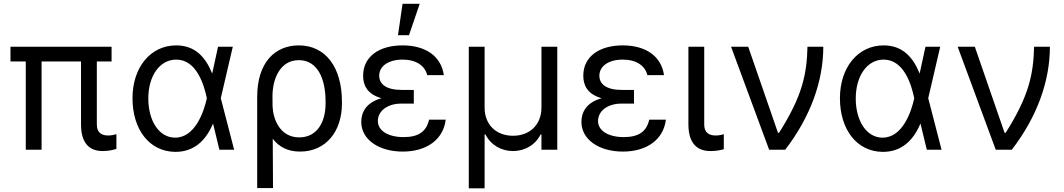

<svg xmlns="http://www.w3.org/2000/svg" viewBox="-20 -793 5638 1017"><path d="M571 -545.5H35.5V-467.3H116.5V0H200.3V-467.3H409.1V-134.9C409.1 -29.8 457.4 7.1 524.1 7.1C558.2 7.1 582.4 0 596.6 -4.3V-82.4C588.1 -79.5 569.6 -75.3 554 -75.3C525.6 -75.3 492.9 -83.8 492.9 -134.9V-467.3H571Z M907.7 11.4C1008.2 12.4 1071 -49.7 1108 -137.8H1108.7L1142 0H1220.2L1149.5 -272.7L1213.1 -545.5H1134.9L1104 -403.4C1068.9 -490.8 1012.8 -552.6 913.4 -552.6C777.7 -552.6 681.8 -436.8 681.8 -272.7C681.8 -107.2 771 9.9 907.7 11.4ZM765.6 -271.3C765.6 -392 826.7 -477.3 913.4 -477.3C1021.7 -477.3 1060.7 -343 1075.3 -274.1L1075.6 -272.7L1075.3 -271.3C1059.7 -199.9 1013.1 -63.9 907.7 -63.9C822.4 -63.9 765.6 -153.1 765.6 -271.3Z M1342.3 -279.8V203.1H1426.1L1424.7 -57.9C1458.5 -14.6 1503.9 9.9 1569.6 9.9C1706 9.9 1791.2 -96.6 1791.2 -244.3V-254.3C1791.2 -434.7 1706 -552.6 1562.5 -552.6C1437.5 -552.6 1342.3 -463.1 1342.3 -279.8ZM1423.3 -281.2C1422.6 -373.6 1463.1 -474.4 1562.5 -474.4C1660.5 -474.4 1704.5 -379.3 1704.5 -254.3V-244.3C1704.5 -147.7 1660.5 -65.3 1565.3 -65.3C1463.4 -65.3 1427.2 -160.5 1423.7 -228.7Z M2088.1 -606.5H2146.3L2203.1 -772.7H2112.2ZM1893.5 -147.7C1893.5 -53.3 1986.9 9.9 2113.6 9.9C2242.9 9.9 2328.8 -56.5 2340.9 -159.1H2252.8C2238.6 -96.6 2197.4 -66.8 2117.9 -66.8C2035.5 -66.8 1981.5 -100.9 1981.5 -152C1981.5 -203.5 2029.8 -244.3 2106.5 -244.3H2171.9V-316.8H2106.5C2027.3 -316.8 1988.6 -346.6 1988.6 -392C1988.6 -442.5 2037.3 -477.3 2112.2 -477.3C2185.4 -477.3 2231.2 -444.2 2242.9 -394.9H2331C2317.1 -493.6 2236.5 -552.6 2112.2 -552.6C1987.9 -552.6 1903.4 -492.9 1903.4 -392C1903.4 -347.7 1919.7 -295.5 2000.7 -272.7C1914.1 -248.9 1893.5 -192.1 1893.5 -147.7Z M2463.1 204.5H2546.9V-81H2551.1C2581 -23.4 2636.7 7.1 2697.4 7.1C2758.2 7.1 2814.3 -23.4 2843.8 -81H2848V0H2931.8V-545.5H2848V-223C2848 -134.9 2788.4 -73.9 2697.4 -73.9C2606.5 -73.9 2546.9 -134.2 2546.9 -223V-545.5H2463.1Z M3059.7 -147.7C3059.7 -53.3 3153.1 9.9 3279.8 9.9C3409.1 9.9 3495 -56.5 3507.1 -159.1H3419C3404.8 -96.6 3363.6 -66.8 3284.1 -66.8C3201.7 -66.8 3147.7 -100.9 3147.7 -152C3147.7 -203.5 3196 -244.3 3272.7 -244.3H3338.1V-316.8H3272.7C3193.5 -316.8 3154.8 -346.6 3154.8 -392C3154.8 -442.5 3203.5 -477.3 3278.4 -477.3C3351.6 -477.3 3397.4 -444.2 3409.1 -394.9H3497.2C3483.3 -493.6 3402.7 -552.6 3278.4 -552.6C3154.1 -552.6 3069.6 -492.9 3069.6 -392C3069.6 -347.7 3085.9 -295.5 3166.9 -272.7C3080.3 -248.9 3059.7 -192.1 3059.7 -147.7Z M3626.4 -545.5V-134.9C3626.4 -29.8 3676.1 7.1 3742.9 7.1C3777 7.1 3799.7 1.4 3813.9 -2.8V-82.4C3806.8 -79.5 3786.9 -75.3 3772.7 -75.3C3742.9 -75.3 3710.2 -83.8 3710.2 -134.9V-545.5Z M4054 0H4139.2C4273.4 -174.7 4340.9 -363.6 4340.9 -545.5H4257.1C4253.6 -397 4228.7 -282.7 4106.5 -89.5H4100.9L3943.2 -545.5H3852.3Z M4654.8 11.4C4755.3 12.4 4818.2 -49.7 4855.1 -137.8H4855.8L4889.2 0H4967.3L4896.7 -272.7L4960.2 -545.5H4882.1L4851.2 -403.4C4816.1 -490.8 4759.9 -552.6 4660.5 -552.6C4524.9 -552.6 4429 -436.8 4429 -272.7C4429 -107.2 4518.1 9.9 4654.8 11.4ZM4512.8 -271.3C4512.8 -392 4573.9 -477.3 4660.5 -477.3C4768.8 -477.3 4807.9 -343 4822.4 -274.1L4822.8 -272.7L4822.4 -271.3C4806.8 -199.9 4760.3 -63.9 4654.8 -63.9C4569.6 -63.9 4512.8 -153.1 4512.8 -271.3Z M5254.3 0H5339.5C5473.7 -174.7 5541.2 -363.6 5541.2 -545.5H5457.4C5453.8 -397 5429 -282.7 5306.8 -89.5H5301.1L5143.5 -545.5H5052.6Z"/></svg>

Font: Magic Ui Pro
Style: Regular
Weight: 400
Designer: Stefan Endress, Andreas Faust
Version: Version 1.000;FEAKit 1.0